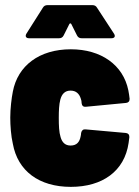

<svg xmlns="http://www.w3.org/2000/svg" viewBox="-20 -720 542 748"><path d="M93 -571H210C218 -571 224 -574 228 -582L250 -626C252 -630 256 -630 258 -626L280 -582C284 -574 290 -571 298 -571H414C426 -571 431 -578 424 -589L358 -690C354 -697 348 -700 340 -700H165C157 -700 151 -697 147 -690L83 -589C77 -579 81 -571 93 -571ZM256 8C379 8 465 -53 481 -163L484 -186C484 -196 479 -201 470 -202L313 -216C304 -217 298 -212 296 -202C296 -197 295 -193 294 -188C290 -168 280 -153 255 -153C234 -153 222 -165 216 -186C210 -205 209 -231 209 -261C209 -288 210 -313 215 -332C221 -354 233 -367 255 -367C276 -367 289 -355 295 -335C297 -330 298 -324 298 -318C299 -308 305 -303 314 -304L471 -319C480 -320 485 -325 485 -335C484 -346 482 -357 480 -368C460 -467 374 -528 256 -528C133 -528 49 -464 30 -363C25 -338 20 -297 20 -262C20 -231 23 -189 30 -160C49 -54 132 8 256 8Z"/></svg>

Font: Barlow Semi Condensed Black
Style: Regular
Weight: 900
Width: 4
Designer: Jeremy Tribby
Foundry: Tribby Type
Version: Version 1.408;PS 001.408;hotconv 1.0.88;makeotf.lib2.5.64775